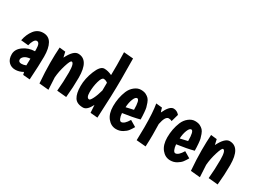

<svg xmlns="http://www.w3.org/2000/svg" viewBox="-37 -1381 2757 2052"><g transform="rotate(30 1341.5 -355.5)"><path d="M334 22 250 15 242 -17Q195 10 146 10Q97 10 65 -22.5Q33 -55 33 -116Q33 -177 93.5 -221Q154 -265 233 -267V-294Q233 -373 195 -373Q176 -373 160.5 -346.5Q145 -320 138 -286L46 -295Q61 -373 103 -427.5Q145 -482 213 -482Q281 -482 313.5 -425.5Q346 -369 346 -265Q346 -161 334 22ZM135 -110Q135 -78 173 -78Q199 -78 228 -90L230 -174Q183 -170 159 -150.5Q135 -131 135 -110Z M647 -476Q779 -476 779 -256Q779 -140 766 -10L649 -21Q660 -135 660 -251.5Q660 -368 627 -368Q611 -368 586 -287.5Q561 -207 555 -130Q557 -89 563 18L446 7Q435 -134 435 -241Q435 -348 441 -433L515 -425Q517 -417 530 -360Q588 -476 647 -476Z M1064 -453 1065 -577Q1065 -646 1062 -734L1179 -724Q1181 -653 1181 -466.5Q1181 -280 1165 14L1076 6Q1073 -34 1070 -88Q1027 -2 977 -2Q900 -2 870 -50Q840 -98 840 -189.5Q840 -281 879.5 -379Q919 -477 969 -477Q1014 -477 1064 -453ZM1067 -360Q1042 -379 1017.5 -379Q993 -379 975 -314.5Q957 -250 957 -180Q957 -110 991 -110Q1004 -110 1026 -153.5Q1048 -197 1066 -264Z M1408 -72Q1446 -72 1489 -145L1565 -100Q1546 -67 1528.5 -44Q1511 -21 1476 0Q1441 21 1398 21Q1335 21 1292 -32.5Q1249 -86 1249 -177Q1249 -281 1286 -371Q1306 -418 1343.5 -447.5Q1381 -477 1420.5 -477Q1460 -477 1484 -464.5Q1508 -452 1522.5 -436.5Q1537 -421 1548 -391Q1559 -361 1563.5 -342Q1568 -323 1571 -287Q1575 -239 1575 -200Q1495 -178 1368 -160Q1371 -120 1382 -96Q1393 -72 1408 -72ZM1430 -379Q1408 -379 1390.5 -335Q1373 -291 1370 -233Q1423 -244 1462 -254Q1462 -379 1430 -379Z M1830 -361Q1788 -361 1767 -255Q1769 -185 1769 -121Q1769 -57 1765 23L1649 13Q1652 -134 1652 -149Q1652 -334 1634 -432L1709 -424Q1716 -395 1725 -373Q1774 -478 1824 -478Q1865 -478 1896 -442L1870 -350Q1854 -361 1830 -361Z M2076 -72Q2114 -72 2157 -145L2233 -100Q2214 -67 2196.5 -44Q2179 -21 2144 0Q2109 21 2066 21Q2003 21 1960 -32.5Q1917 -86 1917 -177Q1917 -281 1954 -371Q1974 -418 2011.5 -447.5Q2049 -477 2088.5 -477Q2128 -477 2152 -464.5Q2176 -452 2190.5 -436.5Q2205 -421 2216 -391Q2227 -361 2231.5 -342Q2236 -323 2239 -287Q2243 -239 2243 -200Q2163 -178 2036 -160Q2039 -120 2050 -96Q2061 -72 2076 -72ZM2098 -379Q2076 -379 2058.5 -335Q2041 -291 2038 -233Q2091 -244 2130 -254Q2130 -379 2098 -379Z M2516 -476Q2648 -476 2648 -256Q2648 -140 2635 -10L2518 -21Q2529 -135 2529 -251.5Q2529 -368 2496 -368Q2480 -368 2455 -287.5Q2430 -207 2424 -130Q2426 -89 2432 18L2315 7Q2304 -134 2304 -241Q2304 -348 2310 -433L2384 -425Q2386 -417 2399 -360Q2457 -476 2516 -476Z"/></g></svg>

Font: Boogaloo
Style: Regular
Weight: 400
Designer: John Vargas Beltran
Foundry: John Vargas Beltran
Version: Version 1.002